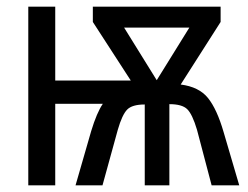

<svg xmlns="http://www.w3.org/2000/svg" viewBox="-20 -557 745 577"><path d="M643 -491 523 -303Q578 -296 605 -262.5Q632 -229 652 -160L699 0H616L572 -167Q558 -214 542.5 -229Q527 -244 489 -244V0H415V-243Q377 -243 362 -227.5Q347 -212 334 -167L288 0H207L254 -163Q271 -219 289 -245H146V0H65V-537H146V-315H373L259 -491V-537H643ZM353 -474 451 -316 549 -474Z"/></svg>

Font: Noto Sans UI Cond
Style: Regular
Weight: 400
Width: 3
Designer: Monotype Design Team
Foundry: Monotype Imaging Inc.
Version: Version 1.001